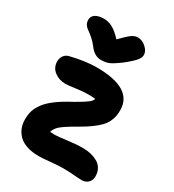

<svg xmlns="http://www.w3.org/2000/svg" viewBox="-225 -1100 1101 1217"><g transform="rotate(30 325.5 -492.0)"><path d="M421.9 -975.1Q453.6 -975.1 481.2 -950Q508.8 -924.8 508.8 -897.9Q508.8 -888.2 506.6 -881.1Q504.4 -874 495.8 -861.8Q487.3 -849.6 468.8 -832.3Q450.2 -814.9 418.9 -790Q373 -756.3 348.4 -745.1Q323.7 -733.9 288.1 -733.9Q239.3 -733.9 203.1 -784.2Q184.1 -809.1 161.4 -828.6Q138.7 -848.1 124.8 -857.2Q110.8 -866.2 101.3 -880.6Q91.8 -895 91.8 -915Q91.8 -940.9 114 -955.6Q136.2 -970.2 176.8 -970.2Q208.5 -970.2 239.7 -953.6Q271 -937 308.1 -896Q359.9 -948.7 380.4 -961.9Q400.9 -975.1 421.9 -975.1ZM252 -8.8Q200.7 -8.8 162.4 -22Q124 -35.2 102.3 -58.1Q80.6 -81.1 70.3 -108.6Q60.1 -136.2 60.1 -168Q60.1 -202.6 68.4 -230.2Q76.7 -257.8 99.4 -289.1Q122.1 -320.3 165.5 -352.5Q209 -384.8 275.9 -419.9Q336.4 -454.6 356.7 -470.7Q377 -486.8 380.9 -502Q364.3 -504.9 326.2 -504.9Q291 -504.9 240 -497.6Q189 -490.2 168.9 -490.2Q122.6 -490.2 87.9 -516.6Q53.2 -543 53.2 -588.9Q53.2 -612.3 66.4 -630.9Q79.6 -649.4 105 -654.8Q209 -680.2 290 -680.2Q554.2 -680.2 554.2 -519Q554.2 -493.7 550.3 -473.6Q546.4 -453.6 535.6 -431.6Q524.9 -409.7 505.4 -389.4Q485.8 -369.1 454.6 -346.2Q423.3 -323.2 378.9 -297.9Q298.8 -252.4 272 -229.2Q245.1 -206.1 237.8 -178.2Q252.4 -176.8 272 -176.8Q292.5 -176.8 357.7 -185.3Q422.9 -193.8 469.2 -193.8Q499 -193.8 525.4 -188Q551.8 -182.1 575.7 -169.4Q599.6 -156.7 613.8 -133.1Q627.9 -109.4 627.9 -77.1Q627.9 -48.3 609.9 -30.8Q591.8 -13.2 564 -13.2Q545.4 -13.2 504.4 -16.6Q463.4 -20 426.8 -20Q393.1 -20 334.5 -14.4Q275.9 -8.8 252 -8.8Z"/></g></svg>

Font: Shantell Sans Irregular
Style: Regular
Weight: 800
Designer: Stephen Nixon, Anya Danilova, Shantell Martin
Foundry: Arrow Type
Version: Version 1.006;[9816181b4]